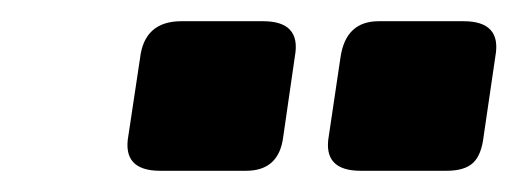

<svg xmlns="http://www.w3.org/2000/svg" viewBox="-20 -740 488 181"><path d="M151 -720H228Q264 -720 258 -687L247 -611Q243 -579 212 -579H131Q95 -579 101 -612L112 -685Q116 -720 151 -720ZM337 -720H417Q453 -720 447 -687L436 -612Q434 -594 426 -586.5Q418 -579 401 -579H320Q284 -579 290 -612L301 -686Q306 -720 337 -720Z"/></svg>

Font: Exo 2.0 Black
Style: Italic
Weight: 900
Italic angle: -8°
Designer: Natanael Gama
Version: Version 1.001;PS 001.001;hotconv 1.0.70;makeotf.lib2.5.58329